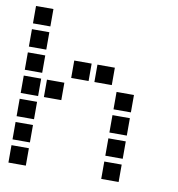

<svg xmlns="http://www.w3.org/2000/svg" viewBox="-77 -758 754 815"><g transform="rotate(10 300.0 -350.5)"><path d="M14 -688Q13 -688 13 -688Q13 -688 13 -687V-614Q13 -613 13 -613Q13 -613 14 -613H87Q88 -613 88 -613Q88 -613 88 -614V-687Q88 -688 88 -688Q88 -688 87 -688ZM14 -588Q13 -588 13 -588Q13 -588 13 -587V-514Q13 -513 13 -513Q13 -513 14 -513H87Q88 -513 88 -513Q88 -513 88 -514V-587Q88 -588 88 -588Q88 -588 87 -588ZM14 -488Q13 -488 13 -488Q13 -488 13 -487V-414Q13 -413 13 -413Q13 -413 14 -413H87Q88 -413 88 -413Q88 -413 88 -414V-487Q88 -488 88 -488Q88 -488 87 -488ZM214 -488Q213 -488 213 -488Q213 -488 213 -487V-414Q213 -413 213 -413Q213 -413 214 -413H287Q288 -413 288 -413Q288 -413 288 -414V-487Q288 -488 288 -488Q288 -488 287 -488ZM314 -488Q313 -488 313 -488Q313 -488 313 -487V-414Q313 -413 313 -413Q313 -413 314 -413H387Q388 -413 388 -413Q388 -413 388 -414V-487Q388 -488 388 -488Q388 -488 387 -488ZM14 -388Q13 -388 13 -388Q13 -388 13 -387V-314Q13 -313 13 -313Q13 -313 14 -313H87Q88 -313 88 -313Q88 -313 88 -314V-387Q88 -388 88 -388Q88 -388 87 -388ZM114 -388Q113 -388 113 -388Q113 -388 113 -387V-314Q113 -313 113 -313Q113 -313 114 -313H187Q188 -313 188 -313Q188 -313 188 -314V-387Q188 -388 188 -388Q188 -388 187 -388ZM414 -388Q413 -388 413 -388Q413 -388 413 -387V-314Q413 -313 413 -313Q413 -313 414 -313H487Q488 -313 488 -313Q488 -313 488 -314V-387Q488 -388 488 -388Q488 -388 487 -388ZM14 -288Q13 -288 13 -288Q13 -288 13 -287V-214Q13 -213 13 -213Q13 -213 14 -213H87Q88 -213 88 -213Q88 -213 88 -214V-287Q88 -288 88 -288Q88 -288 87 -288ZM414 -288Q413 -288 413 -288Q413 -288 413 -287V-214Q413 -213 413 -213Q413 -213 414 -213H487Q488 -213 488 -213Q488 -213 488 -214V-287Q488 -288 488 -288Q488 -288 487 -288ZM14 -188Q13 -188 13 -188Q13 -188 13 -187V-114Q13 -113 13 -113Q13 -113 14 -113H87Q88 -113 88 -113Q88 -113 88 -114V-187Q88 -188 88 -188Q88 -188 87 -188ZM414 -188Q413 -188 413 -188Q413 -188 413 -187V-114Q413 -113 413 -113Q413 -113 414 -113H487Q488 -113 488 -113Q488 -113 488 -114V-187Q488 -188 488 -188Q488 -188 487 -188ZM14 -88Q13 -88 13 -88Q13 -88 13 -87V-14Q13 -13 13 -13Q13 -13 14 -13H87Q88 -13 88 -13Q88 -13 88 -14V-87Q88 -88 88 -88Q88 -88 87 -88ZM414 -88Q413 -88 413 -88Q413 -88 413 -87V-14Q413 -13 413 -13Q413 -13 414 -13H487Q488 -13 488 -13Q488 -13 488 -14V-87Q488 -88 488 -88Q488 -88 487 -88Z"/></g></svg>

Font: Doto Black
Style: Bold
Weight: 700
Monospace: yes
Version: Version 1.000